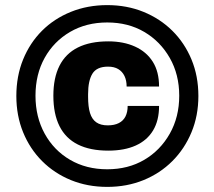

<svg xmlns="http://www.w3.org/2000/svg" viewBox="-20 -720 840 752"><path d="M400 12Q323 12 258 -14.5Q193 -41 145 -89Q97 -137 70.5 -202Q44 -267 44 -344Q44 -422 70.5 -487Q97 -552 144.5 -599.5Q192 -647 257.5 -673.5Q323 -700 400 -700Q477 -700 542 -673.5Q607 -647 655 -599.5Q703 -552 730 -487Q757 -422 757 -344Q757 -267 730 -202Q703 -137 655 -89Q607 -41 542 -14.5Q477 12 400 12ZM404 -130Q333 -130 285 -154Q237 -178 213 -226Q189 -274 189 -345Q189 -415 213 -462.5Q237 -510 285 -534Q333 -558 404 -558Q464 -558 509 -537.5Q554 -517 578.5 -478Q603 -439 603 -381H476Q476 -405 467.5 -422.5Q459 -440 443 -449.5Q427 -459 403 -459Q359 -459 342 -431.5Q325 -404 325 -351V-341Q325 -302 332.5 -277.5Q340 -253 357 -241Q374 -229 402 -229Q428 -229 445.5 -238Q463 -247 471.5 -264Q480 -281 480 -305H603Q603 -248 579.5 -209Q556 -170 511.5 -150Q467 -130 404 -130ZM400 -57Q482 -57 545 -94Q608 -131 645 -196.5Q682 -262 682 -345Q682 -428 645 -493Q608 -558 545 -595Q482 -632 400 -632Q318 -632 254.5 -595Q191 -558 155 -493.5Q119 -429 119 -345Q119 -262 155 -196.5Q191 -131 254.5 -94Q318 -57 400 -57Z"/></svg>

Font: Archivo SemiExpanded Black
Style: Regular
Weight: 900
Width: 6
Designer: Hector Gatti
Foundry: Omnibus-Type
Version: Version 2.001